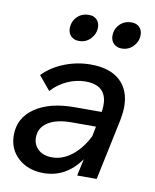

<svg xmlns="http://www.w3.org/2000/svg" viewBox="-84 -801 714 882"><g transform="rotate(10 272.5 -360.0)"><path d="M334 0 351 -79Q284 16 179 16Q107 16 61 -25.5Q15 -67 15 -133Q15 -213 83.5 -260Q152 -307 269 -307H394Q404 -368 380 -400Q356 -432 298 -432Q255 -432 213.5 -413.5Q172 -395 140 -360L86 -425Q127 -467 186 -490Q245 -513 308 -513Q397 -513 444.5 -469.5Q492 -426 492 -348Q492 -335 490 -318Q488 -301 485 -285L425 0ZM205 -62Q254 -62 297.5 -96Q341 -130 371 -190L380 -236H267Q196 -236 156.5 -210.5Q117 -185 117 -139Q117 -105 141 -83.5Q165 -62 205 -62ZM234 -610Q211 -610 197 -624Q183 -638 183 -660Q183 -692 204.5 -714Q226 -736 260 -736Q283 -736 296.5 -722Q310 -708 310 -687Q310 -656 288.5 -633Q267 -610 234 -610ZM433 -610Q411 -610 396.5 -624Q382 -638 382 -660Q382 -692 403.5 -714Q425 -736 459 -736Q482 -736 495.5 -722Q509 -708 509 -687Q509 -656 487.5 -633Q466 -610 433 -610Z"/></g></svg>

Font: Wix Madefor Text Medium
Style: Italic
Weight: 500
Italic angle: -12°
Designer: Dalton Maag Ltd
Foundry: Dalton Maag Ltd
Version: Version 3.100